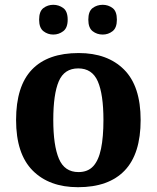

<svg xmlns="http://www.w3.org/2000/svg" viewBox="-20 -770 653 800"><path d="M305 10Q185 10 116 -59.5Q47 -129 47 -270Q47 -411 113 -480Q179 -549 308 -549Q428 -549 497 -480Q566 -411 566 -270Q566 -129 499.5 -59.5Q433 10 305 10ZM307 -53Q346 -53 368.5 -77.5Q391 -102 401 -150.5Q411 -199 411 -270Q411 -377 387.5 -431Q364 -485 306 -485Q248 -485 225 -431.5Q202 -378 202 -270Q202 -164 225.5 -108.5Q249 -53 307 -53ZM408 -626Q384 -626 366 -640Q348 -654 348 -688Q348 -723 366 -736.5Q384 -750 408 -750Q431 -750 449 -736.5Q467 -723 467 -688Q467 -654 449 -640Q431 -626 408 -626ZM202 -626Q179 -626 161 -640Q143 -654 143 -688Q143 -723 161 -736.5Q179 -750 202 -750Q225 -750 243.5 -736.5Q262 -723 262 -688Q262 -654 243.5 -640Q225 -626 202 -626Z"/></svg>

Font: Noto Serif Tamil
Style: Bold
Weight: 700
Designer: Indian Type Foundry, Tom Grace, and the Monotype Design Team
Foundry: Monotype Imaging Inc.
Version: Version 2.003